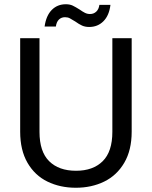

<svg xmlns="http://www.w3.org/2000/svg" viewBox="-20 -877 715 904"><path d="M166 -697V-256Q166 -163 211.5 -118Q257 -73 338 -73Q418 -73 463.5 -118Q509 -163 509 -256V-697H600V-257Q600 -170 565 -110.5Q530 -51 470.5 -22Q411 7 337 7Q263 7 203.5 -22Q144 -51 109.5 -110.5Q75 -170 75 -257V-697ZM190 -752Q197 -803 223.5 -830Q250 -857 290 -857Q309 -857 322.5 -850.5Q336 -844 355 -832Q369 -822 380 -816.5Q391 -811 404 -811Q421 -811 433 -822Q445 -833 448 -854H500Q494 -804 467 -777Q440 -750 400 -750Q381 -750 366.5 -756.5Q352 -763 334 -776Q318 -786 308.5 -791Q299 -796 286 -796Q269 -796 257.5 -785Q246 -774 243 -752Z"/></svg>

Font: DVN-Poppins
Style: Regular
Weight: 400
Designer: Ninad Kale (Devanagari), Jonny Pinhorn (Latin)
Foundry: Indian Type Foundry
Version: 4.004